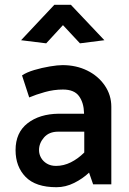

<svg xmlns="http://www.w3.org/2000/svg" viewBox="-20 -770 538 802"><path d="M143 -143Q143 -172 164 -196Q185 -220 223 -220H332V-133Q306 -107 276 -92Q246 -77 214 -77Q192 -77 176 -86.5Q160 -96 151.5 -111Q143 -126 143 -143ZM102 -363Q130 -375 167.5 -385.5Q205 -396 243 -396Q290 -396 310 -368.5Q330 -341 331 -298V-295H225Q145 -294 95 -255Q45 -216 45 -143Q45 -74 87 -31Q129 12 216 12Q254 12 290 -6Q326 -24 352 -49L369 0H445V-324Q445 -373 417.5 -413Q390 -453 344 -475.5Q298 -498 241 -498Q221 -498 188 -492.5Q155 -487 123 -477.5Q91 -468 72 -455ZM243 -665 314 -589 416 -602 276 -750H207L68 -602L173 -589Z"/></svg>

Font: Catamaran SemiBold
Style: Regular
Weight: 600
Designer: Pria Ravichandran
Version: Version 2.000